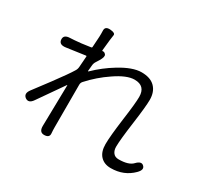

<svg xmlns="http://www.w3.org/2000/svg" viewBox="-165 -1007 1330 1263"><g transform="rotate(30 500.0 -375.0)"><path d="M304 34Q265 35 266 -14L272 -324Q272 -329 269 -325L136 -134Q109 -94 79 -115Q50 -137 79 -175L170 -296Q245 -397 269 -437Q279 -452 280 -470L286 -552Q286 -557 281 -556L139 -536Q90 -529 87 -566Q84 -603 133 -604Q143 -604 166 -606Q204 -608 283 -620Q290 -621 290 -628L295 -707Q296 -730 295 -753Q293 -787 334 -784Q375 -781 371 -761.5Q367 -742 357 -640Q357 -635 362 -636Q374 -639 385 -625Q395 -611 373 -575L358 -551Q348 -536 347 -518L343 -476Q343 -471 347 -474Q414 -539 490 -585Q586 -644 653.5 -644Q721 -644 755.5 -609Q790 -574 790 -513Q790 -463 771 -325Q752 -187 752 -136Q752 -108 766 -90Q780 -72 807 -72Q883 -72 913 -104Q946 -139 968 -117Q990 -96 956 -62Q890 4 791 4Q741 4 712 -27Q683 -58 683 -116.5Q683 -175 702 -317Q720 -447 720 -495Q720 -579 638 -579Q579 -579 492 -519Q413 -466 348 -394Q338 -383 338 -368V-45Q338 -22 340 1Q343 33 304 34Z"/></g></svg>

Font: Resource Han Rounded KR Normal
Style: Regular
Weight: 350
Designer: Cyano Hao (round all glyphs); Ryoko NISHIZUKA 西塚涼子 (kana, bopomofo & ideographs); Paul D. Hunt (Latin, Greek & Cyrillic)
Foundry: Cyano Hao
Version: 0.990